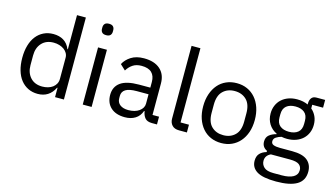

<svg xmlns="http://www.w3.org/2000/svg" viewBox="-101 -1101 2927 1674"><g transform="rotate(15 1362.0 -264.0)"><path d="M415 -84H411Q364 12 260 12Q212 12 173 -7Q134 -26 106.5 -61Q79 -96 64.5 -146Q50 -196 50 -258Q50 -320 64.5 -370Q79 -420 106.5 -455Q134 -490 173 -509Q212 -528 260 -528Q314 -528 352.5 -504.5Q391 -481 411 -432H415V-740H495V0H415ZM282 -60Q309 -60 333.5 -67Q358 -74 376 -87.5Q394 -101 404.5 -120.5Q415 -140 415 -165V-357Q415 -378 404.5 -396.5Q394 -415 376 -428Q358 -441 333.5 -448.5Q309 -456 282 -456Q214 -456 175 -413.5Q136 -371 136 -302V-214Q136 -145 175 -102.5Q214 -60 282 -60Z M705 -637Q679 -637 667.5 -649.5Q656 -662 656 -682V-695Q656 -715 667.5 -727.5Q679 -740 705 -740Q731 -740 742.5 -727.5Q754 -715 754 -695V-682Q754 -662 742.5 -649.5Q731 -637 705 -637ZM665 -516H745V0H665Z M1290 0Q1245 0 1225.5 -24Q1206 -48 1201 -84H1196Q1179 -36 1140 -12Q1101 12 1047 12Q965 12 919.5 -30Q874 -72 874 -144Q874 -217 927.5 -256Q981 -295 1094 -295H1196V-346Q1196 -401 1166 -430Q1136 -459 1074 -459Q1027 -459 995.5 -438Q964 -417 943 -382L895 -427Q916 -469 962 -498.5Q1008 -528 1078 -528Q1172 -528 1224 -482Q1276 -436 1276 -354V-70H1335V0ZM1060 -56Q1090 -56 1115 -63Q1140 -70 1158 -83Q1176 -96 1186 -113Q1196 -130 1196 -150V-235H1090Q1021 -235 989.5 -215Q958 -195 958 -157V-136Q958 -98 985.5 -77Q1013 -56 1060 -56Z M1534 0Q1492 0 1470.5 -23.5Q1449 -47 1449 -83V-740H1529V-70H1605V0Z M1916 12Q1864 12 1821 -7Q1778 -26 1747.5 -61.5Q1717 -97 1700 -146.5Q1683 -196 1683 -258Q1683 -319 1700 -369Q1717 -419 1747.5 -454.5Q1778 -490 1821 -509Q1864 -528 1916 -528Q1968 -528 2010.5 -509Q2053 -490 2084 -454.5Q2115 -419 2132 -369Q2149 -319 2149 -258Q2149 -196 2132 -146.5Q2115 -97 2084 -61.5Q2053 -26 2010.5 -7Q1968 12 1916 12ZM1916 -59Q1981 -59 2022 -99Q2063 -139 2063 -221V-295Q2063 -377 2022 -417Q1981 -457 1916 -457Q1851 -457 1810 -417Q1769 -377 1769 -295V-221Q1769 -139 1810 -99Q1851 -59 1916 -59Z M2716 57Q2716 137 2653.5 174.5Q2591 212 2466 212Q2345 212 2292 179Q2239 146 2239 85Q2239 43 2261 19.5Q2283 -4 2321 -15V-26Q2275 -48 2275 -98Q2275 -137 2300 -157.5Q2325 -178 2364 -188V-192Q2318 -214 2292.5 -255Q2267 -296 2267 -350Q2267 -389 2281 -422Q2295 -455 2320.5 -478.5Q2346 -502 2381.5 -515Q2417 -528 2461 -528Q2516 -528 2559 -508V-517Q2559 -547 2573 -566.5Q2587 -586 2619 -586H2696V-516H2598V-483Q2626 -459 2641.5 -425.5Q2657 -392 2657 -350Q2657 -311 2643 -278Q2629 -245 2603.5 -221.5Q2578 -198 2542 -185Q2506 -172 2462 -172Q2437 -172 2412 -177Q2386 -170 2365 -156.5Q2344 -143 2344 -119Q2344 -96 2366 -88Q2388 -80 2423 -80H2533Q2629 -80 2672.5 -43.5Q2716 -7 2716 57ZM2641 63Q2641 32 2617.5 13.5Q2594 -5 2534 -5H2362Q2314 17 2314 65Q2314 99 2339.5 123Q2365 147 2426 147H2500Q2567 147 2604 126Q2641 105 2641 63ZM2462 -236Q2513 -236 2543 -260.5Q2573 -285 2573 -336V-364Q2573 -415 2543 -439.5Q2513 -464 2462 -464Q2411 -464 2381 -439.5Q2351 -415 2351 -364V-336Q2351 -285 2381 -260.5Q2411 -236 2462 -236Z"/></g></svg>

Font: IBM Plex Sans
Style: Regular
Weight: 400
Designer: Mike Abbink, Paul van der Laan, Pieter van Rosmalen
Foundry: Bold Monday
Version: Version 3.005